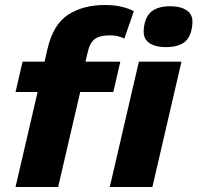

<svg xmlns="http://www.w3.org/2000/svg" viewBox="-20 -746 788 766"><path d="M42 0 130 -379H42L70 -500H158L169 -549Q192 -649 252 -687.5Q312 -726 398 -726Q436 -726 465.5 -719Q495 -712 514 -701L476 -592Q467 -597 452.5 -601Q438 -605 417 -605Q378 -605 358 -590Q338 -575 330 -538L321 -500H460L432 -379H300L212 0ZM642 -558Q598 -558 573.5 -576Q549 -594 554 -634Q559 -680 585 -700.5Q611 -721 658 -721Q704 -721 728 -702.5Q752 -684 747 -646Q742 -597 715.5 -577.5Q689 -558 642 -558ZM704 -500 588 0H418L534 -500Z"/></svg>

Font: Work Sans
Style: Bold Italic
Weight: 700
Italic angle: -13°
Designer: Wei Huang
Foundry: Wei Huang
Version: Version 2.010; ttfautohint (v1.8.3)